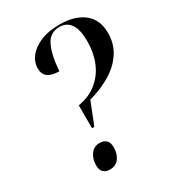

<svg xmlns="http://www.w3.org/2000/svg" viewBox="-178 -823 839 930"><g transform="rotate(-30 242.0 -358.5)"><path d="M186 -338Q250 -349 292.5 -384.5Q335 -420 356 -472Q377 -524 377 -587Q377 -652 355.5 -683Q334 -714 294 -714Q240 -714 216.5 -664.5Q193 -615 187 -528Q103 -528 103 -591Q103 -627 126.5 -657Q150 -687 194 -705.5Q238 -724 300 -724Q385 -724 434.5 -685Q484 -646 484 -571Q484 -509 452 -461.5Q420 -414 366 -382.5Q312 -351 248 -334L199 -210H186ZM163 7Q140 7 126.5 -5Q113 -17 113 -44Q113 -79 131 -104.5Q149 -130 181 -130Q204 -130 217.5 -117.5Q231 -105 231 -78Q231 -41 213 -17Q195 7 163 7Z"/></g></svg>

Font: Noto Serif Display SemiCondensed Medium
Style: Italic
Weight: 500
Width: 4
Italic angle: -12°
Designer: Monotype Design Team
Foundry: Monotype Imaging Inc.
Version: Version 2.009